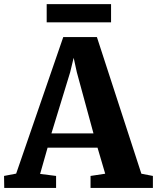

<svg xmlns="http://www.w3.org/2000/svg" viewBox="-39 -930 776 950"><path d="M41 -71 274 -746.5H440.5L660.5 -70.5L717.5 -59.5V0H409V-59.5L481.5 -70.5L443.5 -199.5H196.5L159.5 -69.5L238.5 -59.5V0H-18L-19 -59.5ZM423.5 -270 341 -573 325.5 -644 308 -572 215.5 -270ZM510.5 -909.5V-819.5H192V-909.5Z"/></svg>

Font: Merriweather 28pt ExtraBold
Style: Regular
Weight: 800
Version: Version 2.100